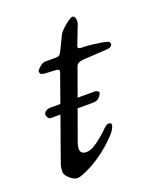

<svg xmlns="http://www.w3.org/2000/svg" viewBox="-105 -576 540 656"><g transform="rotate(-20 164.5 -248.0)"><path d="M49 -210Q42 -210 38.5 -216.5Q35 -223 35 -227Q35 -234 42.5 -239Q50 -244 59 -244H221Q226 -244 230.5 -241Q235 -238 235 -234Q235 -233 234.5 -232.5Q234 -232 234 -231Q229 -221 221.5 -215.5Q214 -210 203 -210ZM64 14Q56 14 46 7.5Q36 1 29.5 -7.5Q23 -16 23 -23Q23 -40 27.5 -52Q32 -64 37 -79L132 -346Q134 -353 130.5 -355.5Q127 -358 122 -358L82 -360Q69 -361 66.5 -365.5Q64 -370 64 -374Q64 -376 69 -381.5Q74 -387 81.5 -392.5Q89 -398 98 -398H134Q145 -398 149 -401.5Q153 -405 158 -416L182 -465Q186 -473 197 -483.5Q208 -494 219.5 -502Q231 -510 236 -510Q244 -510 246 -499Q248 -488 244 -478L218 -411Q216 -404 219.5 -402Q223 -400 231 -400Q251 -400 272 -397Q293 -394 306 -392Q322 -389 325.5 -385.5Q329 -382 329 -377Q329 -375 325 -370.5Q321 -366 310 -365Q288 -364 268 -362.5Q248 -361 226 -360Q210 -359 203.5 -355Q197 -351 195 -345L106 -99Q102 -87 102 -78Q102 -69 107.5 -64Q113 -59 124 -59Q138 -59 154 -69Q170 -79 185 -92Q200 -105 210 -115Q221 -126 229 -125Q237 -124 237 -118Q237 -111 232 -102.5Q227 -94 219 -85Q203 -68 185.5 -53Q168 -38 149.5 -25.5Q131 -13 114.5 -4.5Q98 4 85 9Q72 14 64 14Z"/></g></svg>

Font: EB Garamond
Style: Italic
Weight: 400
Italic angle: -17.2°
Designer: Georg Duffner and Octavio Pardo
Foundry: Georg Duffner
Version: Version 1.001